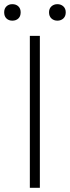

<svg xmlns="http://www.w3.org/2000/svg" viewBox="-35 -900 335 920"><path d="M108 0V-728H156V0ZM24 -801Q7 -801 -4 -811.5Q-15 -822 -15 -841Q-15 -859 -4 -869.5Q7 -880 24 -880Q42 -880 53 -869.5Q64 -859 64 -841Q64 -822 53 -811.5Q42 -801 24 -801ZM240 -801Q223 -801 211.5 -811.5Q200 -822 200 -841Q200 -859 211.5 -869.5Q223 -880 240 -880Q257 -880 268.5 -869.5Q280 -859 280 -841Q280 -822 268.5 -811.5Q257 -801 240 -801Z"/></svg>

Font: Noto Sans SC ExtraLight
Style: Regular
Weight: 250
Designer: Ryoko NISHIZUKA 西塚涼子 (kana, bopomofo & ideographs); Paul D. Hunt (Latin, Greek & Cyrillic); Sandoll Communications 산돌커뮤니
Foundry: Adobe
Version: Version 2.004-H2;hotconv 1.0.118;makeotfexe 2.5.65603